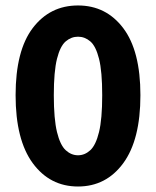

<svg xmlns="http://www.w3.org/2000/svg" viewBox="-20 -667 568 699"><path d="M264 12Q161.7 12 99.2 -73Q36.8 -158.1 36.8 -320.4Q36.8 -482.6 99.2 -564.9Q161.7 -647.1 264 -647.1Q366.4 -647.1 428.8 -564.4Q491.2 -481.8 491.2 -320.4Q491.2 -158.1 428.8 -73Q366.4 12 264 12ZM264 -101.7Q288.8 -101.7 308.8 -120.2Q328.9 -138.7 340.5 -186.2Q352.1 -233.7 352.1 -320.4Q352.1 -407 340.5 -453.1Q328.9 -499.1 308.8 -516.3Q288.8 -533.4 264 -533.4Q239.3 -533.4 219.2 -516.3Q199.1 -499.1 187.5 -453.1Q175.9 -407 175.9 -320.4Q175.9 -233.7 187.5 -186.2Q199.1 -138.7 219.2 -120.2Q239.3 -101.7 264 -101.7Z"/></svg>

Font: Source Sans 3 Variable
Style: Regular
Weight: 200
Designer: Paul D. Hunt
Foundry: Adobe Systems Incorporated
Version: Version 3.026